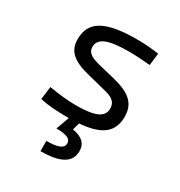

<svg xmlns="http://www.w3.org/2000/svg" viewBox="-179 -650 943 1008"><g transform="rotate(30 293.0 -146.0)"><path d="M252.9 9.8C253.4 9.8 254.4 9.8 254.9 9.8L226.1 89.4C287.1 89.4 314.9 101.6 314.9 128.9C314.9 158.7 282.7 172.4 212.9 172.4V234.4C333.5 234.4 390.6 201.2 390.6 131.8C390.6 87.4 362.8 60.1 303.7 50.3L315.9 7.3C448.2 -2.9 505.9 -49.3 505.9 -143.1C505.9 -222.7 459 -263.2 351.6 -289.1L257.3 -312C200.2 -326.2 175.3 -342.8 175.3 -376C175.3 -428.7 229 -450.7 356.4 -450.7C392.6 -450.7 430.2 -448.7 483.4 -443.8L492.2 -517.6C445.3 -524.4 406.7 -527.3 359.4 -527.3C168.5 -527.3 87.9 -481.4 87.9 -373C87.9 -299.3 132.3 -263.7 233.9 -238.3L351.6 -208.5C397.5 -196.8 418.5 -177.7 418.5 -141.6C418.5 -89.4 368.7 -66.9 252.9 -66.9C206.5 -66.9 157.7 -71.8 89.8 -83L80.1 -4.9C124.5 5.9 175.8 9.8 252.9 9.8Z"/></g></svg>

Font: Cascadia Code SemiLight
Style: Regular
Weight: 350
Monospace: yes
Designer: Aaron Bell
Foundry: Saja Typeworks
Version: Version 2404.023